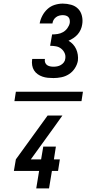

<svg xmlns="http://www.w3.org/2000/svg" viewBox="-20 -875 540 1065"><path d="M277 -442Q261 -442 245.5 -443.5Q230 -445 215.5 -450Q201 -455 189 -463.5Q177 -472 169 -484.5Q161 -497 158.5 -512.5Q156 -528 158 -543Q158 -545 158.5 -546Q159 -547 159 -548H229Q229 -548 229 -547.5Q229 -547 229 -546Q227 -537 230.5 -528Q234 -519 241 -514Q248 -509 257.5 -507Q267 -505 277 -505Q287 -505 297.5 -507Q308 -509 317.5 -514.5Q327 -520 334 -529Q341 -538 342 -549Q345 -566 338.5 -580.5Q332 -595 319.5 -605Q307 -615 291 -618Q275 -621 258 -621L269 -684Q284 -684 300 -686.5Q316 -689 330 -697Q344 -705 354 -719Q364 -733 367 -748Q368 -757 366.5 -765.5Q365 -774 359.5 -780Q354 -786 345.5 -788.5Q337 -791 328 -791Q319 -791 309 -788.5Q299 -786 290.5 -779.5Q282 -773 277 -764Q272 -755 271 -745H200Q204 -767 215 -788Q226 -809 243.5 -825Q261 -841 283.5 -848Q306 -855 328 -855Q352 -855 375 -848.5Q398 -842 413.5 -826Q429 -810 434.5 -786.5Q440 -763 436 -740Q434 -725 427.5 -710.5Q421 -696 411 -684.5Q401 -673 387.5 -664Q374 -655 360 -649Q374 -641 385 -629Q396 -617 402.5 -602.5Q409 -588 411.5 -571.5Q414 -555 412 -538Q408 -516 395 -496Q382 -476 362.5 -463.5Q343 -451 320.5 -446.5Q298 -442 277 -442ZM181 170 197 73H57L68 9L244 -234H326L284 -175L151 9H208L220 -62H290L279 9H312L302 73H268L252 170ZM60 -314 68 -366H440L432 -314Z"/></svg>

Font: Iosevka Curly Oblique
Style: Regular
Weight: 400
Italic angle: -9°
Monospace: yes
Designer: Belleve Invis
Foundry: Belleve Invis
Version: Version 11.1.0; ttfautohint (v1.8.3)